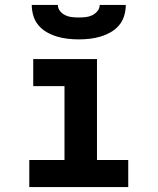

<svg xmlns="http://www.w3.org/2000/svg" viewBox="-20 -760 640 780"><path d="M99 0V-110H242V-410H115V-520H374V-110H501V0ZM300 -600Q278 -600 255.5 -602.5Q233 -605 211.5 -611.5Q190 -618 170.5 -629Q151 -640 136.5 -657Q122 -674 115.5 -696Q109 -718 109 -740H215Q215 -726 224 -715Q233 -704 245.5 -698Q258 -692 272 -690.5Q286 -689 300 -689Q314 -689 328 -690.5Q342 -692 354.5 -698Q367 -704 376 -715Q385 -726 385 -740H491Q491 -718 484.5 -696Q478 -674 463.5 -657Q449 -640 429.5 -629Q410 -618 388.5 -611.5Q367 -605 344.5 -602.5Q322 -600 300 -600Z"/></svg>

Font: Iosevka HT Extrabold Extended
Style: Regular
Weight: 800
Width: 7
Monospace: yes
Designer: Belleve Invis
Foundry: Belleve Invis
Version: Version 32.3.0; ttfautohint (v1.8.4)